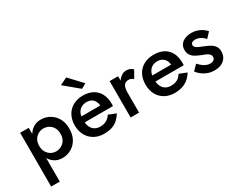

<svg xmlns="http://www.w3.org/2000/svg" viewBox="-102 -1308 2650 2103"><g transform="rotate(-30 1223.5 -256.5)"><path d="M174 220V-460H65V220ZM555 -230Q555 -308 524 -361.5Q493 -415 442 -444Q391 -473 331 -473Q273 -473 229.5 -443Q186 -413 162 -359Q138 -305 138 -230Q138 -156 162 -101.5Q186 -47 229.5 -17.5Q273 12 331 12Q391 12 442 -16.5Q493 -45 524 -99.5Q555 -154 555 -230ZM443 -230Q443 -184 424 -152Q405 -120 374 -103Q343 -86 305 -86Q273 -86 243 -102.5Q213 -119 193.5 -151Q174 -183 174 -230Q174 -277 193.5 -309Q213 -341 243 -357.5Q273 -374 305 -374Q343 -374 374 -357.5Q405 -341 424 -308.5Q443 -276 443 -230Z M688 -205H1092Q1093 -214 1093 -221.5Q1093 -229 1093 -235Q1093 -308 1065.5 -360.5Q1038 -413 986.5 -441.5Q935 -470 863 -470Q798 -470 748 -446Q698 -422 667.5 -379Q637 -336 627 -279Q625 -267 624 -255Q623 -243 623 -230Q623 -161 652 -106.5Q681 -52 734.5 -21Q788 10 858 10Q921 10 963.5 -5.5Q1006 -21 1036 -49Q1066 -77 1089 -115L995 -152Q982 -130 963 -113.5Q944 -97 919.5 -88Q895 -79 863 -79Q825 -79 795.5 -95.5Q766 -112 749.5 -146Q733 -180 733 -230L735 -258Q735 -298 751.5 -327.5Q768 -357 797 -372.5Q826 -388 862 -388Q897 -388 921 -374.5Q945 -361 958.5 -336.5Q972 -312 976 -280H688ZM713 -688 893 -538 955 -573 805 -733Z M1304 -460H1197V0H1304ZM1441 -345 1494 -436Q1478 -455 1456 -463Q1434 -471 1409 -471Q1374 -471 1341.5 -445.5Q1309 -420 1288.5 -377.5Q1268 -335 1268 -280L1304 -259Q1304 -292 1311.5 -316.5Q1319 -341 1336 -355Q1353 -369 1380 -369Q1400 -369 1413.5 -363Q1427 -357 1441 -345Z M1753 10Q1833 10 1890 -21.5Q1947 -53 1984 -115L1890 -152Q1869 -115 1836 -97Q1803 -79 1758 -79Q1716 -79 1687 -97Q1658 -115 1642.5 -150Q1627 -185 1628 -234Q1628 -284 1643.5 -318Q1659 -352 1687.5 -370Q1716 -388 1757 -388Q1791 -388 1816.5 -373Q1842 -358 1856.5 -331Q1871 -304 1871 -267Q1871 -260 1867.5 -250Q1864 -240 1861 -234L1894 -280H1583V-205H1987Q1987 -209 1987.5 -218Q1988 -227 1988 -235Q1988 -309 1961 -361.5Q1934 -414 1882.5 -442Q1831 -470 1758 -470Q1685 -470 1631 -440.5Q1577 -411 1547.5 -357Q1518 -303 1518 -230Q1518 -158 1547 -104Q1576 -50 1629.5 -20Q1683 10 1753 10Z M2113 -152 2050 -88Q2070 -62 2100 -38.5Q2130 -15 2169 -0.5Q2208 14 2256 14Q2331 14 2375.5 -25.5Q2420 -65 2420 -130Q2420 -172 2401 -198Q2382 -224 2350 -242Q2318 -260 2279 -275Q2251 -286 2228.5 -296Q2206 -306 2192.5 -318.5Q2179 -331 2179 -347Q2179 -366 2194 -376Q2209 -386 2233 -386Q2267 -386 2299 -369Q2331 -352 2353 -325L2413 -389Q2394 -412 2367 -430Q2340 -448 2306.5 -459Q2273 -470 2235 -470Q2193 -470 2156.5 -456.5Q2120 -443 2098.5 -415Q2077 -387 2077 -345Q2077 -304 2096.5 -277Q2116 -250 2146.5 -233.5Q2177 -217 2208 -205Q2239 -194 2262 -183.5Q2285 -173 2298 -158.5Q2311 -144 2311 -124Q2311 -101 2294.5 -88Q2278 -75 2249 -75Q2226 -75 2203 -84Q2180 -93 2158 -110Q2136 -127 2113 -152Z"/></g></svg>

Font: Jost Medium
Style: Regular
Weight: 500
Version: Version 3.710